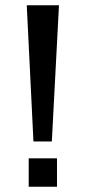

<svg xmlns="http://www.w3.org/2000/svg" viewBox="-20 -706 323 726"><path d="M106.5 -171 81.2 -686H203L176 -171ZM88.5 0V-107.2H195.5V0Z"/></svg>

Font: Chivo Medium
Style: Regular
Weight: 500
Designer: Hector Gatti
Foundry: Omnibus-Type
Version: Version 2.002